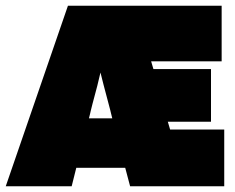

<svg xmlns="http://www.w3.org/2000/svg" viewBox="-30 -647 817 667"><path d="M219 0H-10L206 -627H740V-434H495L503 -407H703V-224H553L561 -197H749V0H422L405 -64H235ZM291 -285Q287 -269 285.5 -263Q284 -257 283 -252L279 -236H360L356 -252Q355 -257 353 -264.5Q351 -272 346 -291Q336 -329 330 -351.5Q324 -374 319 -395Q314 -373 308 -349Q302 -325 291 -285Z"/></svg>

Font: Blinker Black
Style: Regular
Weight: 900
Designer: Juergen Huber
Foundry: supertype
Version: Version 1.017;hotconv 1.0.117;makeotfexe 2.5.65602